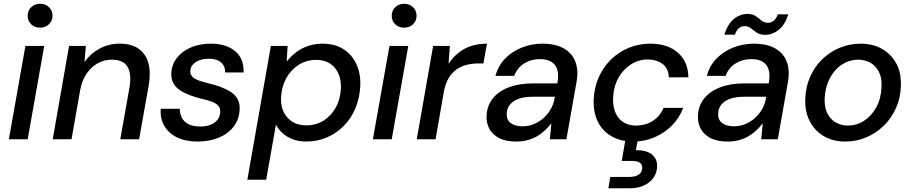

<svg xmlns="http://www.w3.org/2000/svg" viewBox="-20 -740 4846 1020"><path d="M27 0 115 -496H215L127 0ZM193 -593Q164 -593 145.5 -611Q127 -629 127 -656Q127 -684 146 -702Q165 -720 194 -720Q221 -720 240 -702Q259 -684 259 -656Q259 -629 240 -611Q221 -593 193 -593Z M260 0 347 -496H436L429 -412H430Q461 -456 509.5 -482Q558 -508 616 -508Q678 -508 716.5 -481Q755 -454 768.5 -404Q782 -354 770 -286L719 0H619L668 -276Q680 -347 657.5 -385Q635 -423 573 -423Q534 -423 499.5 -404Q465 -385 440.5 -349.5Q416 -314 406 -262L360 0Z M1029 12Q966 12 921 -10Q876 -32 853 -71Q830 -110 834 -162H935Q935 -137 945.5 -115.5Q956 -94 980 -81Q1004 -68 1043 -68Q1076 -68 1099.5 -77.5Q1123 -87 1136 -104.5Q1149 -122 1150 -145Q1151 -166 1139 -179Q1127 -192 1103.5 -200.5Q1080 -209 1048 -216Q1020 -223 991 -233.5Q962 -244 938.5 -259Q915 -274 902 -296.5Q889 -319 890 -351Q892 -396 919 -431.5Q946 -467 993 -487.5Q1040 -508 1100 -508Q1182 -508 1229.5 -468Q1277 -428 1274 -355H1176Q1177 -389 1154 -408.5Q1131 -428 1088 -428Q1046 -428 1019 -409.5Q992 -391 991 -363Q990 -345 1002 -332.5Q1014 -320 1037 -312Q1060 -304 1093 -296Q1126 -288 1155 -277Q1184 -266 1207 -251Q1230 -236 1242.5 -213Q1255 -190 1253 -158Q1251 -107 1222 -68.5Q1193 -30 1143 -9Q1093 12 1029 12Z M1294 215 1419 -496H1508L1503 -414H1504Q1526 -442 1554 -463Q1582 -484 1617 -496Q1652 -508 1694 -508Q1759 -508 1805 -478.5Q1851 -449 1874 -398Q1897 -347 1894 -283Q1891 -221 1869 -167Q1847 -113 1808 -73Q1769 -33 1718 -10.5Q1667 12 1606 12Q1567 12 1534.5 -0.5Q1502 -13 1479.5 -34Q1457 -55 1446 -78L1394 215ZM1607 -74Q1659 -74 1699.5 -99.5Q1740 -125 1764.5 -170Q1789 -215 1791 -271Q1793 -315 1778 -349Q1763 -383 1733 -402.5Q1703 -422 1660 -422Q1608 -422 1566.5 -395.5Q1525 -369 1500.5 -324Q1476 -279 1473 -222Q1471 -178 1487 -145Q1503 -112 1533.5 -93Q1564 -74 1607 -74Z M1961 0 2049 -496H2149L2061 0ZM2127 -593Q2098 -593 2079.5 -611Q2061 -629 2061 -656Q2061 -684 2080 -702Q2099 -720 2128 -720Q2155 -720 2174 -702Q2193 -684 2193 -656Q2193 -629 2174 -611Q2155 -593 2127 -593Z M2194 0 2281 -496H2370L2363 -403H2364Q2389 -439 2419 -462Q2449 -485 2486 -496.5Q2523 -508 2567 -508L2548 -403H2521Q2487 -403 2457 -395Q2427 -387 2403 -369.5Q2379 -352 2362.5 -323.5Q2346 -295 2338 -253L2294 0Z M2723 12Q2666 12 2630.5 -7Q2595 -26 2579 -57Q2563 -88 2565 -125Q2567 -178 2597.5 -216.5Q2628 -255 2683 -276Q2738 -297 2811 -297H2941Q2949 -341 2940.5 -369.5Q2932 -398 2908.5 -412Q2885 -426 2848 -426Q2803 -426 2765.5 -403.5Q2728 -381 2712 -337H2612Q2627 -392 2664 -429.5Q2701 -467 2752.5 -487.5Q2804 -508 2862 -508Q2931 -508 2975 -483Q3019 -458 3036.5 -412.5Q3054 -367 3043 -305L2989 0H2901L2909 -84H2908Q2892 -63 2873 -45.5Q2854 -28 2831 -15Q2808 -2 2781 5Q2754 12 2723 12ZM2757 -69Q2790 -69 2819.5 -82Q2849 -95 2872 -117Q2895 -139 2909.5 -167Q2924 -195 2927 -225V-226H2808Q2765 -226 2735 -215Q2705 -204 2689 -184Q2673 -164 2672 -137Q2670 -105 2692.5 -87Q2715 -69 2757 -69Z M3344 12Q3278 12 3229 -16Q3180 -44 3155.5 -94.5Q3131 -145 3134 -212Q3137 -276 3161 -330Q3185 -384 3226 -424Q3267 -464 3320.5 -486Q3374 -508 3435 -508Q3527 -508 3581.5 -460Q3636 -412 3637 -329H3533Q3532 -376 3500 -400Q3468 -424 3421 -424Q3373 -424 3332 -398Q3291 -372 3265.5 -326.5Q3240 -281 3237 -220Q3236 -185 3244 -157.5Q3252 -130 3268.5 -111Q3285 -92 3308 -82.5Q3331 -73 3359 -73Q3391 -73 3419.5 -83.5Q3448 -94 3470.5 -115.5Q3493 -137 3505 -167H3609Q3590 -114 3550.5 -74Q3511 -34 3458 -11Q3405 12 3344 12ZM3212 260 3222 200H3321Q3355 200 3373 188Q3391 176 3392 153Q3392 133 3379 124Q3366 115 3337 115H3283L3304 -7H3370L3358 58Q3392 57 3418 66.5Q3444 76 3458 96Q3472 116 3471 147Q3469 181 3450 206.5Q3431 232 3399.5 246Q3368 260 3330 260Z M3846 12Q3789 12 3753.5 -7Q3718 -26 3702 -57Q3686 -88 3688 -125Q3690 -178 3720.5 -216.5Q3751 -255 3806 -276Q3861 -297 3934 -297H4064Q4072 -341 4063.5 -369.5Q4055 -398 4031.5 -412Q4008 -426 3971 -426Q3926 -426 3888.5 -403.5Q3851 -381 3835 -337H3735Q3750 -392 3787 -429.5Q3824 -467 3875.5 -487.5Q3927 -508 3985 -508Q4054 -508 4098 -483Q4142 -458 4159.5 -412.5Q4177 -367 4166 -305L4112 0H4024L4032 -84H4031Q4015 -63 3996 -45.5Q3977 -28 3954 -15Q3931 -2 3904 5Q3877 12 3846 12ZM3880 -69Q3913 -69 3942.5 -82Q3972 -95 3995 -117Q4018 -139 4032.5 -167Q4047 -195 4050 -225V-226H3931Q3888 -226 3858 -215Q3828 -204 3812 -184Q3796 -164 3795 -137Q3793 -105 3815.5 -87Q3838 -69 3880 -69ZM3828 -556Q3846 -612 3878.5 -639Q3911 -666 3951 -666Q3978 -666 3994.5 -654.5Q4011 -643 4025 -631Q4039 -619 4061 -619Q4077 -619 4091 -630.5Q4105 -642 4112 -664H4168Q4151 -610 4118 -582.5Q4085 -555 4045 -555Q4017 -555 4000.5 -566.5Q3984 -578 3969.5 -589.5Q3955 -601 3935 -601Q3918 -601 3905 -590Q3892 -579 3884 -556Z M4470 12Q4405 12 4356 -17Q4307 -46 4281 -97.5Q4255 -149 4258 -215Q4260 -278 4283.5 -331.5Q4307 -385 4347.5 -424.5Q4388 -464 4440.5 -486Q4493 -508 4553 -508Q4618 -508 4667 -479.5Q4716 -451 4742.5 -401Q4769 -351 4766 -283Q4764 -220 4740 -166Q4716 -112 4675.5 -72.5Q4635 -33 4582.5 -10.5Q4530 12 4470 12ZM4483 -73Q4532 -73 4571.5 -99Q4611 -125 4636 -171.5Q4661 -218 4663 -278Q4666 -325 4649.5 -357.5Q4633 -390 4604 -406.5Q4575 -423 4540 -423Q4493 -423 4453 -397Q4413 -371 4388.5 -324.5Q4364 -278 4361 -218Q4359 -171 4375 -138.5Q4391 -106 4420 -89.5Q4449 -73 4483 -73Z"/></svg>

Font: DM Sans 28pt Medium
Style: Italic
Weight: 500
Italic angle: -10°
Version: Version 4.004;gftools[0.9.30]